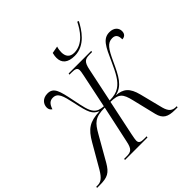

<svg xmlns="http://www.w3.org/2000/svg" viewBox="-285 -1143 1357 1357"><g transform="rotate(-45 393.5 -465.0)"><path d="M488 -771C594 -771 653 -870 682 -925L671 -930C642 -872 589 -789 501 -789C456 -789 438 -817 438 -856C438 -870 440 -888 446 -906L392 -896C387 -877 386 -863 386 -853C386 -801 419 -771 488 -771ZM-61 0H-34C45 0 73 -16 110 -79L214 -261C256 -335 281 -363 379 -363L319 -85C306 -20 288 -10 244 -10H220L218 0H443L445 -10H420C388 -10 371 -15 371 -41C371 -51 374 -66 380 -97L436 -363C518 -362 537 -341 557 -257L600 -79C615 -19 648 0 720 0H744L746 -10H740C704 -10 681 -24 667 -75L623 -249C601 -336 564 -364 495 -369C574 -386 605 -449 652 -551C691 -636 715 -673 763 -673C799 -673 808 -650 808 -616C830 -617 848 -629 848 -659C848 -689 826 -717 779 -717C714 -717 689 -663 643 -560C607 -481 580 -426 534 -397C511 -382 482 -374 439 -374L492 -627C505 -694 524 -704 569 -704H593L595 -714H369L367 -704H389C423 -704 441 -699 441 -674C441 -667 440 -655 434 -628L381 -374C348 -376 325 -384 308 -403C284 -430 275 -478 259 -557C236 -671 224 -720 163 -720C114 -720 89 -687 89 -653C89 -636 96 -625 109 -616C122 -656 140 -672 169 -672C217 -672 229 -629 248 -542C274 -419 285 -394 335 -371C233 -367 192 -339 142 -252L42 -79C8 -22 -15 -10 -47 -10H-59Z"/></g></svg>

Font: Noto Serif Display Condensed Light
Style: Italic
Weight: 300
Width: 3
Italic angle: -12°
Designer: Monotype Design Team
Foundry: Monotype Imaging Inc.
Version: Version 2.009